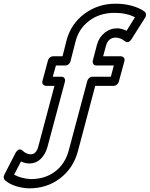

<svg xmlns="http://www.w3.org/2000/svg" viewBox="-344 -797 814 1044"><path d="M-320.8 153.8 -259.8 35.2Q-259.3 33.7 -258.1 31.5Q-256.8 29.3 -252.4 24.4Q-248 19.5 -243.7 17.1Q-239.3 14.6 -232.2 16.1Q-225.1 17.6 -217.8 24.9Q-210.4 32.2 -199.2 37.1Q-188 42 -179.2 42Q-163.6 43 -152.3 32.2Q-141.1 21.5 -134.8 -3.9L-47.9 -330.1H-91.8Q-101.6 -330.1 -109.1 -336.7Q-116.7 -343.3 -112.8 -357.9L-83 -469.2Q-80.1 -479 -72 -485.1Q-64 -491.2 -55.2 -491.2H-3.9L18.1 -578.1Q42 -668.5 116.7 -723.1Q191.4 -777.8 287.1 -776.9Q331.1 -776.9 372.6 -765.6Q414.1 -754.4 441.9 -733.9Q448.7 -729 449.7 -719.2Q450.7 -709.5 445.8 -702.1L371.1 -584Q353 -557.1 332 -575.2Q312 -590.8 287.1 -592.8Q243.7 -592.8 231.9 -546.9L216.8 -491.2H311Q320.8 -491.2 328.4 -484.4Q335.9 -477.5 332 -462.9L301.8 -352.1Q298.8 -342.3 290.8 -336.2Q282.7 -330.1 273.9 -330.1H173.8L79.1 26.9Q54.2 118.2 -17.6 172.9Q-89.4 227.5 -186 227.1Q-223.1 226.1 -258.8 214.6Q-294.4 203.1 -316.9 183.1Q-322.8 178.2 -323.7 169.2Q-324.7 160.2 -320.8 153.8ZM-267.1 152.8Q-250.5 162.6 -225.6 169.2Q-200.7 175.8 -178.2 176.8Q-99.1 177.2 -44.4 135.7Q10.3 94.2 29.8 21L130.9 -357.9Q133.3 -366.7 141.4 -373.3Q149.4 -379.9 159.2 -379.9H258.8L274.9 -440.9H182.1Q167.5 -440.9 162.8 -450.2Q158.2 -459.5 161.1 -469.2L183.1 -553.2Q193.8 -593.8 224.9 -618.7Q255.9 -643.6 295.9 -643.1Q318.4 -641.6 344.2 -629.9L390.1 -703.1Q343.3 -727.1 279.8 -727.1Q200.7 -727.5 143.1 -685.5Q85.4 -643.6 66.9 -571.8L39.1 -462.9Q36.6 -454.1 28.8 -447.5Q21 -440.9 11.2 -440.9H-40L-57.1 -379.9H-12.2Q2.4 -379.9 7.1 -370.8Q11.7 -361.8 8.8 -352.1L-85.9 2Q-96.7 41.5 -122.6 66.9Q-148.4 92.3 -187 91.8Q-206.1 91.8 -230 81.1Z"/></svg>

Font: Trueno Bold Outline
Style: Italic
Weight: 700
Width: 6
Designer: Julieta Ulanovsky
Foundry: Julieta Ulanovsky
Version: Version 3.001b | FøM Fix